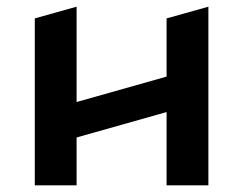

<svg xmlns="http://www.w3.org/2000/svg" viewBox="-20 -554 727 574"><path d="M84 -499V0H209V-143L478 -219V0H603V-534L478 -499V-325L209 -249V-534Z"/></svg>

Font: Talent
Style: Bold
Weight: 600
Designer: Mike Powis
Version: Version 1.001;hotconv 1.0.109;makeotfexe 2.5.65596